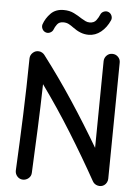

<svg xmlns="http://www.w3.org/2000/svg" viewBox="-64 -996 785 1091"><g transform="rotate(5 329.0 -451.0)"><path d="M107.4 45.9Q88.4 44.9 75.9 30.8Q63.5 16.6 64 -2.4Q72.3 -165.5 78.1 -321.8Q84 -478 85.9 -643.1Q86.4 -663.1 101.6 -676.8Q116.7 -690.4 136.2 -688.5Q146 -688 155 -682.4Q164.1 -676.8 168.5 -670.4Q259.8 -550.8 343.3 -423.8Q426.8 -296.9 501.5 -169.9L506.8 -665Q507.3 -684.1 520.8 -697.5Q534.2 -710.9 553.2 -710.4Q572.3 -710.4 585.7 -696.8Q599.1 -683.1 598.6 -664.1L591.3 -1.5Q591.3 8.8 586.2 19.3Q581.1 29.8 571.3 36.6Q554.7 47.4 534.9 42.5Q515.1 37.6 505.4 20Q431.6 -112.3 349.1 -245.1Q266.6 -377.9 175.3 -504.4Q172.4 -376.5 167.2 -251.2Q162.1 -126 155.8 2.4Q155.3 21.5 140.9 33.9Q126.5 46.4 107.4 45.9ZM165.5 -798.8Q151.9 -803.2 145.3 -816.4Q138.7 -829.6 142.6 -842.8Q154.8 -878.4 182.4 -906.5Q210 -934.6 255.9 -934.6Q289.6 -934.6 314.9 -921.9Q340.3 -909.2 361.3 -895Q374 -887.2 385 -882.1Q396 -877 408.2 -877Q433.6 -877 446 -893.8Q458.5 -910.6 464.8 -926.8Q470.2 -939.9 483.9 -945.3Q497.6 -950.7 510.3 -945.3Q522.9 -939.9 528.6 -926.3Q534.2 -912.6 528.8 -899.9Q510.3 -857.9 478.8 -832.3Q447.3 -806.6 408.2 -806.6Q384.3 -806.6 362.3 -815.2Q340.3 -823.7 318.8 -839.8Q305.2 -850.1 291.5 -857.4Q277.8 -864.7 259.8 -864.7Q235.8 -864.7 224.4 -848.9Q212.9 -833 209 -821.8Q204.6 -808.1 191.4 -801.3Q178.2 -794.4 165.5 -798.8Z"/></g></svg>

Font: Mikhak Medium
Style: Regular
Weight: 500
Designer: Amin Abedi
Version: Version 3.3